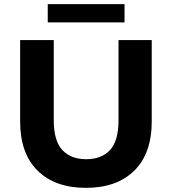

<svg xmlns="http://www.w3.org/2000/svg" viewBox="-20 -893 828 925"><path d="M394 12Q245 12 161 -71Q77 -154 77 -308V-700H239V-314Q239 -214 280.5 -170Q322 -126 395 -126Q469 -126 510 -170Q551 -214 551 -314V-700H711V-308Q711 -154 627 -71Q543 12 394 12ZM210 -785V-873H580V-785Z"/></svg>

Font: Montserrat Z
Style: Bold
Weight: 700
Designer: Julieta Ulanovsky
Foundry: Julieta Ulanovsky
Version: Version 8.000